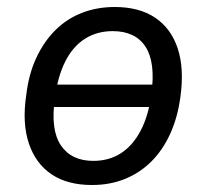

<svg xmlns="http://www.w3.org/2000/svg" viewBox="-20 -520 590 549"><path d="M243 9Q173 9 127.5 -21.5Q82 -52 62.5 -110Q43 -168 55 -248Q62 -308 84 -355Q106 -402 139 -434.5Q172 -467 215 -483.5Q258 -500 308 -500Q378 -500 423.5 -469.5Q469 -439 488 -382Q507 -325 496 -244Q488 -184 466.5 -137Q445 -90 412 -57.5Q379 -25 336.5 -8Q294 9 243 9ZM247 -60Q292 -60 326 -82Q360 -104 382.5 -147Q405 -190 413 -253Q425 -342 396 -386.5Q367 -431 302 -431Q258 -431 223.5 -409.5Q189 -388 167 -345Q145 -302 137 -239Q124 -149 154 -104.5Q184 -60 247 -60ZM105 -214 116 -278H445L434 -214Z"/></svg>

Font: Nunito Sans 10pt SemiCondensed Medium
Style: Italic
Weight: 500
Width: 4
Italic angle: -9°
Designer: Vernon Adams
Foundry: Vernon Adams
Version: Version 3.101;gftools[0.9.27]